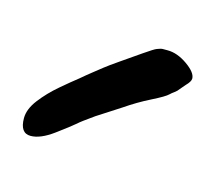

<svg xmlns="http://www.w3.org/2000/svg" viewBox="-41 -819 279 247"><g transform="rotate(15 98.5 -696.0)"><path d="M15 -620Q1 -620 1 -640Q1 -652 11 -665Q21 -678 34.5 -689.5Q48 -701 57 -708Q64 -714 71 -719.5Q78 -725 83 -729Q88 -733 101 -742Q114 -751 127 -760Q140 -769 143 -770Q148 -772 150.5 -772Q153 -772 157 -772Q170 -772 183.5 -762.5Q197 -753 197 -745Q197 -741 191 -735L185 -728Q183 -725 179.5 -722.5Q176 -720 174 -718Q170 -714 153 -705.5Q136 -697 120 -686L89 -666Q72 -654 69 -651Q62 -645 45 -632.5Q28 -620 15 -620Z"/></g></svg>

Font: Fuzzy Bubbles
Style: Regular
Weight: 400
Designer: Robert E. Leuschke
Foundry: Robert E. Leuschke
Version: Version 1.010; ttfautohint (v1.8.3)